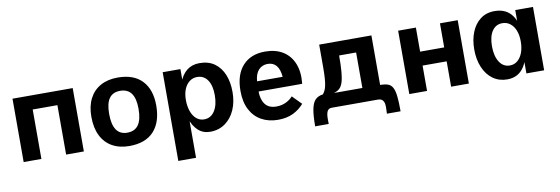

<svg xmlns="http://www.w3.org/2000/svg" viewBox="-53 -906 4349 1492"><g transform="rotate(-10 2121.0 -160.0)"><path d="M72 -500H547V0H407V-390H212V0H72Z M904 20Q826 20 769 -12Q712 -44 681.5 -105.5Q651 -167 651 -255Q651 -338 681.5 -397.5Q712 -457 769 -488.5Q826 -520 905 -520Q1031 -520 1097 -450Q1163 -380 1163 -255Q1163 -123 1097 -51.5Q1031 20 904 20ZM905 -85Q965 -85 994 -126.5Q1023 -168 1023 -253Q1023 -334 994 -374.5Q965 -415 906 -415Q848 -415 819.5 -375.5Q791 -336 791 -253Q791 -169 819.5 -127Q848 -85 905 -85Z M1257 -500H1397V200H1257ZM1541 20Q1485 20 1446.5 -15.5Q1408 -51 1388 -113.5Q1368 -176 1368 -255Q1368 -336 1388.5 -395.5Q1409 -455 1450 -487.5Q1491 -520 1550 -520Q1621 -520 1668.5 -486Q1716 -452 1740.5 -392.5Q1765 -333 1765 -255Q1765 -177 1738 -115Q1711 -53 1660.5 -16.5Q1610 20 1541 20ZM1511 -83Q1564 -83 1594.5 -129.5Q1625 -176 1625 -255Q1625 -331 1595.5 -374Q1566 -417 1513 -417Q1479 -417 1452.5 -396.5Q1426 -376 1411.5 -340Q1397 -304 1397 -256Q1397 -206 1411 -166.5Q1425 -127 1451 -105Q1477 -83 1511 -83Z M2078 20Q2003 20 1946.5 -11.5Q1890 -43 1858.5 -103.5Q1827 -164 1827 -251Q1827 -380 1891 -450Q1955 -520 2067 -520Q2151 -520 2208.5 -484Q2266 -448 2292.5 -381.5Q2319 -315 2309 -223H1965Q1965 -160 1993.5 -122Q2022 -84 2082 -84Q2121 -84 2154.5 -99Q2188 -114 2212 -141L2282 -70Q2247 -29 2196.5 -4.5Q2146 20 2078 20ZM1967 -303H2169Q2164 -363 2139 -392.5Q2114 -422 2071 -422Q2028 -422 2000 -392.5Q1972 -363 1967 -303Z M2351 120Q2351 36 2360.5 -13.5Q2370 -63 2392 -86Q2414 -109 2453 -114Q2462 -125 2469.5 -139.5Q2477 -154 2482 -177.5Q2487 -201 2489.5 -236.5Q2492 -272 2492 -323V-500H2904V-109Q2942 -109 2965.5 -100.5Q2989 -92 3002 -68Q3015 -44 3020 1.5Q3025 47 3025 120H2917Q2917 106 2918.5 85.5Q2920 65 2917.5 45.5Q2915 26 2903.5 13Q2892 0 2865 0H2504Q2482 0 2472 13.5Q2462 27 2459.5 47.5Q2457 68 2457.5 88Q2458 108 2458 120ZM2764 -110V-390H2630Q2630 -311 2625.5 -260Q2621 -209 2611 -178.5Q2601 -148 2583.5 -132.5Q2566 -117 2539 -110Z M3115 -500H3255V-310H3445V-500H3585V0H3445V-200H3255V0H3115Z M3886 20Q3821 20 3773 -14.5Q3725 -49 3698.5 -111Q3672 -173 3672 -253Q3672 -329 3696 -389Q3720 -449 3766 -484.5Q3812 -520 3879 -520Q3972 -520 4019 -452Q4066 -384 4066 -253Q4066 -124 4020 -52Q3974 20 3886 20ZM3924 -83Q3959 -83 3985 -105Q4011 -127 4025 -165Q4039 -203 4039 -253Q4039 -303 4024.5 -339.5Q4010 -376 3983.5 -396.5Q3957 -417 3922 -417Q3870 -417 3841 -373.5Q3812 -330 3812 -254Q3812 -176 3842 -129.5Q3872 -83 3924 -83ZM4039 0V-500H4179V0Z"/></g></svg>

Font: Moderustic SemiBold
Style: Regular
Weight: 600
Designer: Tural Alisoy
Foundry: TAFT Foundry
Version: Version 2.120